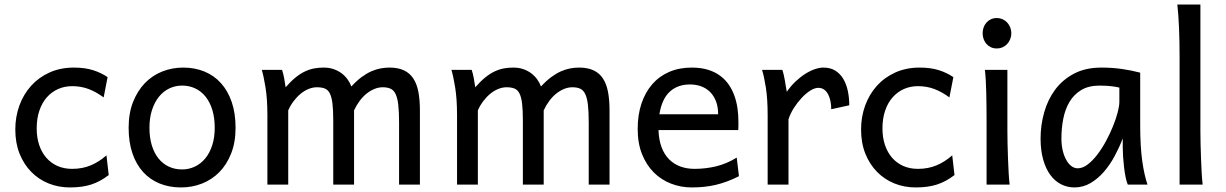

<svg xmlns="http://www.w3.org/2000/svg" viewBox="-20 -801 5321 833"><path d="M451.7 -41.5Q433.1 -27.3 414.8 -17.3Q396.5 -7.3 376.5 -0.7Q356.4 5.9 333.5 9Q310.5 12.2 283.2 12.2Q233.9 12.2 190.9 -5.1Q147.9 -22.5 115.7 -55.2Q83.5 -87.9 64.9 -134.3Q46.4 -180.7 46.4 -239.3Q46.4 -294.4 64.2 -343.3Q82 -392.1 115 -428.7Q147.9 -465.3 195.1 -486.6Q242.2 -507.8 300.3 -507.8Q349.1 -507.8 384.5 -496.3Q419.9 -484.9 446.8 -466.3L429.7 -378.4Q396.5 -402.8 363.8 -415Q331.1 -427.2 293 -427.2Q260.3 -427.2 232.2 -414.8Q204.1 -402.3 183.3 -378.9Q162.6 -355.5 150.9 -321.3Q139.2 -287.1 139.2 -244.1Q139.2 -204.6 149.9 -172.4Q160.6 -140.1 180.7 -116.9Q200.7 -93.8 229 -81.1Q257.3 -68.4 293 -68.4Q337.4 -68.4 373.5 -83.5Q409.7 -98.6 441.9 -127Z M628.4 -246.6Q628.4 -204.1 638.7 -170.4Q648.9 -136.7 667.7 -113.5Q686.5 -90.3 712.4 -78.1Q738.3 -65.9 770 -65.9Q799.3 -65.9 825.2 -78.1Q851.1 -90.3 870.4 -113.5Q889.6 -136.7 900.6 -170.4Q911.6 -204.1 911.6 -246.6Q911.6 -289.6 901.4 -323.5Q891.1 -357.4 872.3 -381.1Q853.5 -404.8 827.4 -417.2Q801.3 -429.7 770 -429.7Q740.2 -429.7 714.4 -417.2Q688.5 -404.8 669.4 -381.1Q650.4 -357.4 639.4 -323.5Q628.4 -289.6 628.4 -246.6ZM538.1 -246.6Q538.1 -309.6 557.1 -358.2Q576.2 -406.7 608.4 -440.2Q640.6 -473.6 683.6 -490.7Q726.6 -507.8 774.9 -507.8Q825.2 -507.8 866.9 -490.7Q908.7 -473.6 938.7 -440.2Q968.8 -406.7 985.4 -358.2Q1002 -309.6 1002 -246.6Q1002 -183.6 982.9 -135.3Q963.9 -86.9 931.6 -54.2Q899.4 -21.5 856.4 -4.6Q813.5 12.2 765.1 12.2Q714.8 12.2 673.1 -4.6Q631.3 -21.5 601.3 -54.2Q571.3 -86.9 554.7 -135.3Q538.1 -183.6 538.1 -246.6Z M1516.1 0H1425.8V-278.3Q1425.8 -323.7 1422.4 -351.8Q1418.9 -379.9 1410.9 -395.8Q1402.8 -411.6 1389.2 -417Q1375.5 -422.4 1355 -422.4Q1336.9 -422.4 1318.8 -415Q1300.8 -407.7 1284.4 -394.3Q1268.1 -380.9 1254.2 -362.5Q1240.2 -344.2 1230.5 -322.3V0H1140.1V-300.3Q1140.1 -372.6 1131.8 -422.6Q1123.5 -472.7 1115.7 -498H1203.6Q1209 -482.4 1212.9 -461.2Q1216.8 -439.9 1219.2 -422.4Q1241.7 -448.2 1262.2 -464.8Q1282.7 -481.4 1303 -491Q1323.2 -500.5 1343.3 -504.2Q1363.3 -507.8 1384.3 -507.8Q1408.2 -507.8 1427.7 -501Q1447.3 -494.1 1462.2 -482.9Q1477.1 -471.7 1487.8 -456.8Q1498.5 -441.9 1504.4 -425.8Q1527.3 -450.7 1548.8 -466.6Q1570.3 -482.4 1590.8 -491.5Q1611.3 -500.5 1631.1 -504.2Q1650.9 -507.8 1669.9 -507.8Q1707 -507.8 1732.4 -495.8Q1757.8 -483.9 1773.2 -460.4Q1788.6 -437 1795.2 -402.3Q1801.8 -367.7 1801.8 -322.3V0H1711.4V-268.6Q1711.4 -315.9 1708 -345.7Q1704.6 -375.5 1696.5 -392.6Q1688.5 -409.7 1674.8 -416Q1661.1 -422.4 1640.6 -422.4Q1622.6 -422.4 1605 -415.3Q1587.4 -408.2 1571 -395.3Q1554.7 -382.3 1540.8 -363.8Q1526.9 -345.2 1516.1 -322.3Z M2338.9 0H2248.5V-278.3Q2248.5 -323.7 2245.1 -351.8Q2241.7 -379.9 2233.6 -395.8Q2225.6 -411.6 2211.9 -417Q2198.2 -422.4 2177.7 -422.4Q2159.7 -422.4 2141.6 -415Q2123.5 -407.7 2107.2 -394.3Q2090.8 -380.9 2076.9 -362.5Q2063 -344.2 2053.2 -322.3V0H1962.9V-300.3Q1962.9 -372.6 1954.6 -422.6Q1946.3 -472.7 1938.5 -498H2026.4Q2031.7 -482.4 2035.6 -461.2Q2039.6 -439.9 2042 -422.4Q2064.5 -448.2 2085 -464.8Q2105.5 -481.4 2125.7 -491Q2146 -500.5 2166 -504.2Q2186 -507.8 2207 -507.8Q2231 -507.8 2250.5 -501Q2270 -494.1 2284.9 -482.9Q2299.8 -471.7 2310.5 -456.8Q2321.3 -441.9 2327.1 -425.8Q2350.1 -450.7 2371.6 -466.6Q2393.1 -482.4 2413.6 -491.5Q2434.1 -500.5 2453.9 -504.2Q2473.6 -507.8 2492.7 -507.8Q2529.8 -507.8 2555.2 -495.8Q2580.6 -483.9 2595.9 -460.4Q2611.3 -437 2617.9 -402.3Q2624.5 -367.7 2624.5 -322.3V0H2534.2V-268.6Q2534.2 -315.9 2530.8 -345.7Q2527.3 -375.5 2519.3 -392.6Q2511.2 -409.7 2497.6 -416Q2483.9 -422.4 2463.4 -422.4Q2445.3 -422.4 2427.7 -415.3Q2410.2 -408.2 2393.8 -395.3Q2377.4 -382.3 2363.5 -363.8Q2349.6 -345.2 2338.9 -322.3Z M2836.9 -236.8Q2838.4 -193.8 2850.3 -162.1Q2862.3 -130.4 2883.1 -109.6Q2903.8 -88.9 2931.9 -78.6Q2960 -68.4 2993.2 -68.4Q3040.5 -68.4 3085.9 -79.1Q3131.3 -89.8 3176.3 -117.2L3186 -36.6Q3160.2 -23.4 3135.3 -14.2Q3110.4 -4.9 3085.4 1Q3060.5 6.8 3034.9 9.5Q3009.3 12.2 2981 12.2Q2934.1 12.2 2891.6 -4.2Q2849.1 -20.5 2816.9 -52.5Q2784.7 -84.5 2765.6 -131.8Q2746.6 -179.2 2746.6 -241.7Q2746.6 -302.2 2762.9 -351.3Q2779.3 -400.4 2809.6 -435.3Q2839.8 -470.2 2883.3 -489Q2926.8 -507.8 2981 -507.8Q3021 -507.8 3051.8 -498.3Q3082.5 -488.8 3105 -471.9Q3127.4 -455.1 3142.6 -432.6Q3157.7 -410.2 3166.7 -384.3Q3175.8 -358.4 3179.7 -330.3Q3183.6 -302.2 3183.6 -274.9V-255.9Q3183.6 -243.7 3183.1 -236.8ZM2973.6 -434.6Q2919.9 -434.6 2885.7 -403.1Q2851.6 -371.6 2840.8 -305.2H3095.7Q3095.7 -336.4 3086.7 -360.6Q3077.6 -384.8 3061.3 -401.4Q3044.9 -418 3022.5 -426.3Q3000 -434.6 2973.6 -434.6Z M3310.5 0V-300.3Q3310.5 -372.6 3302.5 -422.6Q3294.4 -472.7 3286.1 -498H3374Q3377 -490.2 3379.9 -477.8Q3382.8 -465.3 3385.3 -451.7Q3387.7 -438 3389.6 -424.8L3393.6 -402.8Q3411.1 -428.2 3431.9 -447.8Q3452.6 -467.3 3473.9 -480.7Q3495.1 -494.1 3515.4 -501Q3535.6 -507.8 3552.2 -507.8Q3583 -507.8 3604.2 -494.4Q3625.5 -481 3638.9 -458.3Q3652.3 -435.5 3658.4 -406Q3664.6 -376.5 3664.6 -344.2L3586.4 -327.1Q3586.4 -345.2 3583 -362.1Q3579.6 -378.9 3572.8 -391.8Q3565.9 -404.8 3555.4 -412.4Q3544.9 -419.9 3530.3 -419.9Q3514.6 -419.9 3495.6 -408Q3476.6 -396 3458.3 -376.5Q3439.9 -356.9 3424.3 -332.5Q3408.7 -308.1 3400.9 -283.2V0Z M4121.1 -41.5Q4102.5 -27.3 4084.2 -17.3Q4065.9 -7.3 4045.9 -0.7Q4025.9 5.9 4002.9 9Q3980 12.2 3952.6 12.2Q3903.3 12.2 3860.4 -5.1Q3817.4 -22.5 3785.2 -55.2Q3752.9 -87.9 3734.4 -134.3Q3715.8 -180.7 3715.8 -239.3Q3715.8 -294.4 3733.6 -343.3Q3751.5 -392.1 3784.4 -428.7Q3817.4 -465.3 3864.5 -486.6Q3911.6 -507.8 3969.7 -507.8Q4018.6 -507.8 4054 -496.3Q4089.4 -484.9 4116.2 -466.3L4099.1 -378.4Q4065.9 -402.8 4033.2 -415Q4000.5 -427.2 3962.4 -427.2Q3929.7 -427.2 3901.6 -414.8Q3873.5 -402.3 3852.8 -378.9Q3832 -355.5 3820.3 -321.3Q3808.6 -287.1 3808.6 -244.1Q3808.6 -204.6 3819.3 -172.4Q3830.1 -140.1 3850.1 -116.9Q3870.1 -93.8 3898.4 -81.1Q3926.8 -68.4 3962.4 -68.4Q4006.8 -68.4 4043 -83.5Q4079.1 -98.6 4111.3 -127Z M4243.2 -656.7Q4243.2 -670.4 4247.6 -682.4Q4252 -694.3 4260 -703.4Q4268.1 -712.4 4279.3 -717.5Q4290.5 -722.7 4304.2 -722.7Q4317.9 -722.7 4329.6 -717.5Q4341.3 -712.4 4349.6 -703.4Q4357.9 -694.3 4362.8 -682.4Q4367.7 -670.4 4367.7 -656.7Q4367.7 -643.1 4362.8 -631.1Q4357.9 -619.1 4349.6 -610.1Q4341.3 -601.1 4329.6 -595.9Q4317.9 -590.8 4304.2 -590.8Q4290.5 -590.8 4279.3 -595.9Q4268.1 -601.1 4260 -610.1Q4252 -619.1 4247.6 -631.1Q4243.2 -643.1 4243.2 -656.7ZM4350.6 -231.9Q4350.6 -208.5 4351.3 -176.5Q4352.1 -144.5 4353.3 -111.8Q4354.5 -79.1 4356.2 -49.3Q4357.9 -19.5 4360.4 0H4260.3V-258.8Q4260.3 -294.4 4260 -329.1Q4259.8 -363.8 4259 -394.8Q4258.3 -425.8 4256.8 -452.4Q4255.4 -479 4252.9 -498H4350.6Z M4836.4 -420.9Q4830.6 -422.4 4823.2 -423.8Q4815.9 -425.3 4805.9 -426.5Q4795.9 -427.7 4782.5 -428.7Q4769 -429.7 4751 -429.7Q4703.1 -429.7 4671.1 -410.4Q4639.2 -391.1 4620.1 -359.1Q4601.1 -327.1 4593 -285.6Q4585 -244.1 4585 -200.2Q4585 -171.9 4590.6 -148.2Q4596.2 -124.5 4606 -107.2Q4615.7 -89.8 4628.4 -80.3Q4641.1 -70.8 4655.8 -70.8Q4677.2 -70.8 4699 -87.4Q4720.7 -104 4740.7 -130.1Q4760.7 -156.2 4778.3 -188.7Q4795.9 -221.2 4808.8 -253.2Q4821.8 -285.2 4829.1 -313.5Q4836.4 -341.8 4836.4 -358.9ZM4873 0Q4867.7 -11.7 4863.5 -32.2Q4859.4 -52.7 4856.7 -75.9Q4854 -99.1 4852.5 -122.1Q4851.1 -145 4851.1 -161.1V-200.2Q4836.4 -162.1 4816.2 -124.3Q4795.9 -86.4 4769.8 -56.2Q4743.7 -25.9 4711.4 -6.8Q4679.2 12.2 4641.1 12.2Q4610.4 12.2 4583.5 -1.5Q4556.6 -15.1 4536.9 -42Q4517.1 -68.8 4505.9 -108.6Q4494.6 -148.4 4494.6 -200.2Q4494.6 -258.3 4510.3 -313.7Q4525.9 -369.1 4558.1 -412.4Q4590.3 -455.6 4640.1 -481.7Q4689.9 -507.8 4758.3 -507.8Q4805.7 -507.8 4847.7 -501.7Q4889.6 -495.6 4926.8 -485.8V-258.8Q4926.8 -166.5 4935.5 -103.8Q4944.3 -41 4958.5 0Z M5188 -231.9Q5188 -208.5 5188.7 -176.8Q5189.5 -145 5190.7 -112.3Q5191.9 -79.6 5193.6 -49.8Q5195.3 -20 5197.8 0H5097.7V-551.8Q5097.7 -623 5095.2 -680.9Q5092.8 -738.8 5087.9 -781.2H5188Z"/></svg>

Font: Andika Afr
Style: Regular
Weight: 400
Designer: Victor Gaultney, Annie Olsen, Julie Remington, Don Collingsworth, Eric Hays, Becca Hirsbrunner
Foundry: SIL International
Version: Version 5.000